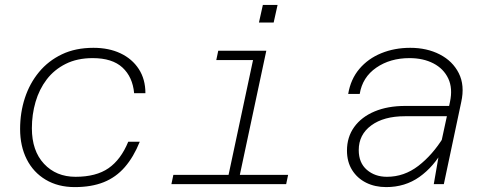

<svg xmlns="http://www.w3.org/2000/svg" viewBox="-20 -751 1990 783"><path d="M285 12Q217 12 166.5 -18Q116 -48 89 -101.5Q62 -155 62 -225Q62 -292 81.5 -351.5Q101 -411 139 -457Q177 -503 232.5 -529.5Q288 -556 361 -556Q424 -556 471.5 -533.5Q519 -511 546 -469.5Q573 -428 573 -371H527Q521 -437 479.5 -475.5Q438 -514 358 -514Q295 -514 248 -490.5Q201 -467 170.5 -427Q140 -387 125 -335.5Q110 -284 110 -228Q110 -136 159.5 -83Q209 -30 288 -30Q372 -30 422.5 -65Q473 -100 503 -173H550Q525 -111 489 -69.5Q453 -28 403 -8Q353 12 285 12Z M904 0 1020 -544H1066L950 0ZM679 0 687 -38H1155L1147 0ZM862 -506 870 -544H1043L1035 -506ZM1036 -659 1052 -731H1112L1096 -659Z M1749 0 1775 -150 1815 -335Q1827 -391 1808 -431Q1789 -471 1747.5 -492.5Q1706 -514 1650 -514Q1571 -514 1514.5 -475Q1458 -436 1447 -368H1400Q1410 -428 1445.5 -470Q1481 -512 1535 -534Q1589 -556 1653 -556Q1721 -556 1773.5 -529Q1826 -502 1851 -452.5Q1876 -403 1861 -335L1790 0ZM1555 12Q1509 12 1473 -6Q1437 -24 1416 -57.5Q1395 -91 1395 -137Q1395 -192 1424.5 -233Q1454 -274 1507.5 -296.5Q1561 -319 1633 -319H1824L1815 -277H1631Q1545 -277 1494 -239.5Q1443 -202 1443 -139Q1443 -87 1476 -58.5Q1509 -30 1558 -30Q1628 -30 1686 -74.5Q1744 -119 1789 -192V-143Q1749 -71 1690.5 -29.5Q1632 12 1555 12Z"/></svg>

Font: Azeret Mono Thin Thin
Style: Italic
Weight: 250
Italic angle: -12°
Version: Version 1.002